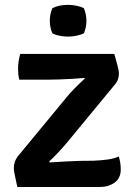

<svg xmlns="http://www.w3.org/2000/svg" viewBox="-20 -771 554 792"><path d="M254.5 -369.5Q267 -385.5 289.5 -408.2Q312 -431 330 -447L327.5 -449.5Q308 -447.5 278.5 -445.8Q249 -444 222.5 -443.2Q196 -442.5 185 -442.5H59.5Q56.5 -454.5 55.5 -465.2Q54.5 -476 54.5 -487Q54.5 -503.5 56.8 -517.5Q59 -531.5 63.5 -548.5H451.5Q460.5 -517.5 464.5 -501.8Q468.5 -486 469.5 -479.5Q470.5 -473 470.5 -468.5Q470.5 -457 467.2 -445.8Q464 -434.5 455 -423.5L254 -180Q241 -164.5 220.8 -142.8Q200.5 -121 183 -105L185 -101Q218.5 -103.5 251.8 -105Q285 -106.5 311.5 -107.5L364 -108Q394 -109 422.2 -112.8Q450.5 -116.5 470 -125.5Q474 -112.5 476 -100Q478 -87.5 478 -70.5Q478 -36 452.8 -17.8Q427.5 0.5 389 0.5H51.5Q42 -42.5 39.5 -56Q37 -69.5 37 -77Q37 -104 53 -125.5ZM185.5 -685.5Q185.5 -713.5 196 -737Q222 -751 261 -751Q278 -751 297 -747Q316 -743 326 -737Q331 -726 333.8 -711.8Q336.5 -697.5 336.5 -685.5Q336.5 -657.5 326 -634Q316.5 -628 297.2 -624Q278 -620 261 -620Q243.5 -620 224.8 -623.8Q206 -627.5 196 -634Q185.5 -657.5 185.5 -685.5Z"/></svg>

Font: Signika SC SemiBold
Style: Regular
Weight: 600
Designer: Anna Giedryś
Foundry: Anna Giedryś
Version: Version 2.000; ttfautohint (v1.8.3) -l 8 -r 50 -G 200 -x 9 -